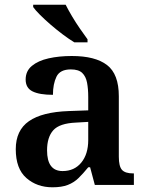

<svg xmlns="http://www.w3.org/2000/svg" viewBox="-20 -786 625 816"><path d="M203 10Q137 10 92 -29.5Q47 -69 47 -152Q47 -232 103 -271Q159 -310 272 -314L355 -317V-374Q355 -408 350 -434.5Q345 -461 329.5 -476Q314 -491 281 -491Q235 -491 220 -460Q205 -429 205 -383Q148 -383 118.5 -397.5Q89 -412 89 -448Q89 -484 115.5 -506Q142 -528 186.5 -538Q231 -548 285 -548Q385 -548 435 -509.5Q485 -471 485 -377V-120Q485 -79 498.5 -64Q512 -49 546 -49H549V0H383L363 -75H355Q333 -48 313.5 -29Q294 -10 268 0Q242 10 203 10ZM246 -59Q296 -59 325.5 -95Q355 -131 355 -191V-268L303 -265Q233 -262 206.5 -232.5Q180 -203 180 -147Q180 -59 246 -59ZM296 -606Q273 -620 247 -639.5Q221 -659 195.5 -681Q170 -703 150 -723Q130 -743 121 -756V-766H259Q270 -744 286 -717Q302 -690 320 -664Q338 -638 352 -619V-606Z"/></svg>

Font: Noto Serif NP Hmong SemiBold
Style: Regular
Weight: 600
Designer: Dalton Maag Ltd
Foundry: Dalton Maag Ltd
Version: Version 1.001; ttfautohint (v1.8.4.7-5d5b)